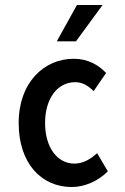

<svg xmlns="http://www.w3.org/2000/svg" viewBox="-20 -739 503 771"><path d="M55 -245C55 -82 147 12 268 12C318 12 372 -10 413 -51L370 -124C346 -102 315 -82 279 -82C210 -82 161 -147 161 -245C161 -344 211 -409 282 -409C310 -409 333 -396 356 -373L406 -446C376 -478 333 -503 276 -503C158 -503 55 -409 55 -245ZM392 -719H289L208 -573H285Z"/></svg>

Font: Falling Sky
Style: Condensed
Weight: 400
Designer: Paul D. Hunt
Foundry: Adobe Systems Incorporated
Version: Version 1.02